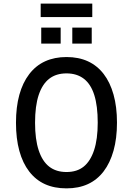

<svg xmlns="http://www.w3.org/2000/svg" viewBox="-20 -1028 732 1057"><path d="M346 9Q279 9 228 -14Q177 -37 141 -83.5Q105 -130 86.5 -197.5Q68 -265 68 -352Q68 -439 86.5 -506Q105 -573 141 -620Q177 -667 228.5 -690.5Q280 -714 346 -714Q413 -714 464 -690.5Q515 -667 550.5 -621Q586 -575 605 -507.5Q624 -440 624 -353Q624 -266 605 -198.5Q586 -131 550.5 -84.5Q515 -38 464 -14.5Q413 9 346 9ZM346 -81Q404 -81 441 -111Q478 -141 498 -201.5Q518 -262 518 -353Q518 -445 499 -505Q480 -565 441.5 -594.5Q403 -624 346 -624Q289 -624 251 -594.5Q213 -565 193 -505Q173 -445 173 -352Q173 -261 193 -200.5Q213 -140 251 -110.5Q289 -81 346 -81ZM204 -934V-1008H488V-934ZM207 -788V-876H314V-788ZM378 -788V-876H485V-788Z"/></svg>

Font: Nunito Sans 7pt Condensed SemiBold
Style: Regular
Weight: 600
Width: 3
Designer: Vernon Adams
Foundry: Vernon Adams
Version: Version 3.101;gftools[0.9.27]